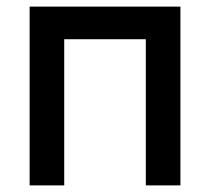

<svg xmlns="http://www.w3.org/2000/svg" viewBox="-20 -560 635 580"><path d="M69.5 0H174V-441.5H420.5V0H525V-540H69.5Z"/></svg>

Font: Eudonet SemiBold
Style: Regular
Weight: 600
Designer: Mikhail Sharanda
Foundry: Mikhail Sharanda
Version: Version 4.503;Glyphs 3.1.2 (3151)